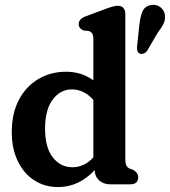

<svg xmlns="http://www.w3.org/2000/svg" viewBox="-20 -767 707 799"><path d="M29 -217Q29 -295.5 58.8 -351.8Q88.5 -408 139.8 -438.2Q191 -468.5 255 -468.5Q319.5 -468.5 368.5 -432.5V-603.5Q368.5 -620.5 363.8 -627.5Q359 -634.5 349.5 -638L328 -640Q307.5 -648.5 307.5 -667Q307.5 -688.5 337.5 -699.5L417 -729Q435.5 -736 447.8 -739.5Q460 -743 471 -743Q485.5 -743 493.5 -733.8Q501.5 -724.5 501.5 -709V-105.5Q501.5 -85.5 506.5 -77.2Q511.5 -69 520.5 -65L534 -60.5Q555 -48 555 -29.5Q555 0 522 0H438Q410.5 0 392.2 -16.8Q374 -33.5 374 -59Q342.5 -25 304.2 -6.8Q266 11.5 222 11.5Q165.5 11.5 122 -17Q78.5 -45.5 53.8 -97Q29 -148.5 29 -217ZM167.5 -231.5Q167.5 -153 199.8 -112Q232 -71 281 -71Q331 -71 368.5 -112V-351Q349 -373.5 326.2 -384.2Q303.5 -395 278.5 -395Q231 -395 199.2 -352.5Q167.5 -310 167.5 -231.5ZM560 -664Q563.5 -696.5 572.5 -718.5Q581.5 -740.5 607.5 -746Q629 -750 645.5 -738.5Q662 -727 665.5 -708.5Q669.5 -689 662 -671.8Q654.5 -654.5 637 -632L591 -553.5Q585.5 -547 577 -544Q568.5 -541 561.5 -544Q553.5 -548 551.5 -556.2Q549.5 -564.5 550.5 -574.5Z"/></svg>

Font: Fraunces 72pt S100 SemiBold
Style: Regular
Weight: 600
Version: Version 1.000; ttfautohint (v1.8.3)